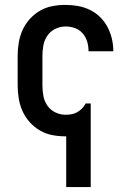

<svg xmlns="http://www.w3.org/2000/svg" viewBox="-20 -548 540 783"><path d="M250 215V8Q249 8 248.5 8Q248 8 247 8Q220 8 193.5 3Q167 -2 143.5 -15.5Q120 -29 101.5 -49.5Q83 -70 72 -94.5Q61 -119 56.5 -146Q52 -173 52 -200V-320Q52 -347 56.5 -374Q61 -401 72 -425.5Q83 -450 101.5 -470.5Q120 -491 143.5 -504.5Q167 -518 193.5 -523Q220 -528 247 -528Q273 -528 298 -523.5Q323 -519 346 -508Q369 -497 387.5 -479Q406 -461 418 -438.5Q430 -416 436 -391Q442 -366 442 -341Q442 -341 442 -340.5Q442 -340 442 -339H341Q341 -339 341 -339.5Q341 -340 341 -340Q341 -360 335.5 -378.5Q330 -397 317 -412Q304 -427 285.5 -433.5Q267 -440 247 -440Q226 -440 206 -430.5Q186 -421 173.5 -403Q161 -385 157 -363.5Q153 -342 153 -320V-200Q153 -178 157 -156.5Q161 -135 173.5 -117Q186 -99 206 -89.5Q226 -80 247 -80Q259 -80 271 -82Q283 -84 294 -90Q305 -96 313.5 -104.5Q322 -113 328 -124L329 -126H350V215Z"/></svg>

Font: Iosevka SS04 Semibold
Style: Regular
Weight: 600
Monospace: yes
Designer: Belleve Invis
Foundry: Belleve Invis
Version: Version 19.0.0; ttfautohint (v1.8.4)